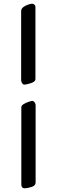

<svg xmlns="http://www.w3.org/2000/svg" viewBox="-20 -725 306 1035"><path d="M94 -293V-665Q94 -678 106 -687Q118 -696 132.5 -700.5Q147 -705 153 -705Q160 -705 165.5 -700Q171 -695 171 -688V-298Q171 -285 147.5 -277Q124 -269 110 -269Q104 -269 99 -277Q94 -285 94 -293ZM95 272V-147Q95 -156 107 -163.5Q119 -171 134 -176Q149 -181 154 -181Q161 -181 166.5 -173.5Q172 -166 172 -158V259Q172 276 150 283Q128 290 110 290Q104 290 99.5 284.5Q95 279 95 272Z"/></svg>

Font: EB Garamond Medium
Style: Regular
Weight: 500
Designer: Georg Duffner and Octavio Pardo
Foundry: Georg Duffner
Version: Version 1.000